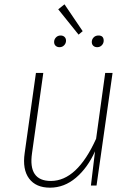

<svg xmlns="http://www.w3.org/2000/svg" viewBox="-20 -857 617 887"><path d="M278 -837 362 -713 343 -697 249 -814ZM255 -639Q244 -639 237 -645.5Q230 -652 230 -663Q230 -675 238.5 -684Q247 -693 260 -693Q271 -693 278 -686.5Q285 -680 285 -669Q285 -657 276.5 -648Q268 -639 255 -639ZM429 -639Q418 -639 411 -645.5Q404 -652 404 -663Q404 -675 412.5 -684Q421 -693 435 -693Q459 -693 459 -669Q459 -657 450.5 -648Q442 -639 429 -639ZM211 10Q146 10 114.5 -32Q83 -74 94 -150L146 -520H180L128 -150Q109 -21 215 -21Q336 -21 424 -216L466 -520H500L426 0H400L419 -158Q385 -82 331 -36Q277 10 211 10Z"/></svg>

Font: Fira Sans UltraLight
Style: Italic
Weight: 200
Italic angle: -8°
Designer: Carrois Corporate & Edenspiekermann AG
Foundry: Carrois Corporate GbR & Edenspiekermann AG
Version: Version 4.203;PS 004.203;hotconv 1.0.88;makeotf.lib2.5.64775